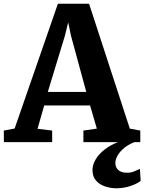

<svg xmlns="http://www.w3.org/2000/svg" viewBox="-36 -767 778 1036"><path d="M43 -73.5 276.5 -747H444.5L664.5 -73L721 -62.5V0H414V-62.5L486.5 -73L450 -198H202.5L166.5 -72L245.5 -62.5V0H-15L-15.5 -62.5ZM429.5 -271 347 -574 332 -646.5 314 -573.5 222 -271ZM591.5 249Q561 249 531 239Q501 229 482 207.2Q463 185.5 463 150.5Q463 122.5 479.8 93.8Q496.5 65 528 40.2Q559.5 15.5 602.5 -1L637.5 -5L692 -1Q657.5 12 634 31.5Q610.5 51 598.5 72.2Q586.5 93.5 586.5 112Q586.5 137 602.8 151Q619 165 649.5 165Q671.5 165 687.2 158.2Q703 151.5 719 144L723 209Q703 225 666.8 237Q630.5 249 591.5 249Z"/></svg>

Font: Merriweather 20pt ExtraBold
Style: Regular
Weight: 800
Version: Version 2.100